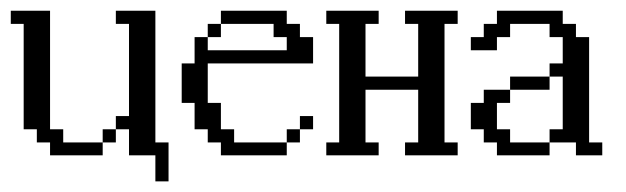

<svg xmlns="http://www.w3.org/2000/svg" viewBox="-20 -288 1161 356"><path d="M170.4 -23.9V-48.3H194.8V-23.9ZM72.8 0V-23.9H48.3V-48.3H23.9V-243.7H0V-268.1H72.8V-48.3H97.2V-23.9H170.4V0ZM268.1 48.3V0H219.2V-48.3H194.8V-72.8H219.2V-243.7H194.8V-268.1H268.1V-23.9H292.5V48.3Z M511.7 -23.9V-48.3H536.1V-23.9ZM536.1 -48.3V-72.8H560.5V-48.3ZM365.2 -219.2V-243.7H389.6V-219.2ZM389.6 0V-23.9H365.2V-48.3H340.8V-97.2H316.9V-170.4H340.8V-219.2H365.2V-194.8H511.7V-219.2H487.3V-243.7H389.6V-268.1H511.7V-243.7H536.1V-219.2H560.5V-170.4H365.2V-97.2H389.6V-48.3H414.1V-23.9H511.7V0Z M585 0V-23.9H608.9V-243.7H585V-268.1H682.1V-243.7H657.7V-146H755.4V-243.7H731V-268.1H828.6V-243.7H804.2V-23.9H828.6V0H731V-23.9H755.4V-121.6H657.7V-23.9H682.1V0Z M901.4 0V-23.9H877V-48.3H853V-97.2H877V-121.6H925.8V-97.2H901.4V-48.3H925.8V-23.9H999V0ZM925.8 -121.6V-146H999V-121.6ZM1047.9 0V-23.9H999V-48.3H1023.4V-146H999V-170.4H1023.4V-219.2H999V-243.7H925.8V-219.2H901.4V-194.8H853V-219.2H877V-243.7H901.4V-268.1H1023.4V-243.7H1047.9V-219.2H1072.3V-23.9H1096.7V0Z"/></svg>

Font: FS Mondwest Regular
Style: Regular
Weight: 400
Designer: NZWStudios2024
Foundry: https://fontstruct.com
Version: Version 1.0